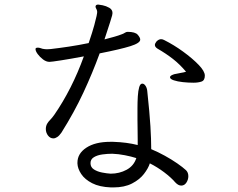

<svg xmlns="http://www.w3.org/2000/svg" viewBox="-20 -789 1040 838"><path d="M404 -740Q403 -746 400 -751Q397 -756 397 -760Q397 -763 398 -764Q400 -769 409 -769Q413 -769 428 -766Q443 -763 457 -755Q471 -747 471 -732Q471 -729 469.5 -722Q468 -715 460.5 -692Q453 -669 436 -617Q459 -623 478.5 -628.5Q498 -634 513 -640Q519 -642 525 -646Q531 -650 537 -650Q570 -650 581 -637.5Q592 -625 592 -616Q592 -601 549 -587.5Q506 -574 415 -556Q384 -471 344 -385Q304 -299 248 -210Q239 -197 230 -191Q221 -185 213 -185Q199 -185 189.5 -197.5Q180 -210 180 -226Q180 -240 187 -251Q192 -259 199.5 -266.5Q207 -274 217 -288Q255 -343 287.5 -407Q320 -471 346 -543Q288 -532 246 -525.5Q204 -519 196 -519Q182 -519 168 -529.5Q154 -540 144.5 -553Q135 -566 135 -575Q135 -581 145 -581Q150 -581 155 -579.5Q160 -578 166 -576Q171 -575 176 -574.5Q181 -574 185 -574Q190 -574 194.5 -574.5Q199 -575 202 -575Q237 -579 280.5 -585.5Q324 -592 367 -601Q384 -651 391.5 -679Q399 -707 401.5 -719Q404 -731 404 -733ZM792 -476Q764 -509 734.5 -532Q705 -555 667 -577Q656 -584 656 -593Q656 -599 663 -608Q673 -618 683 -618Q687 -618 690 -617Q693 -616 697 -614Q739 -593 779.5 -563.5Q820 -534 847 -506Q874 -478 874 -459Q874 -438 859.5 -433Q845 -428 824 -428Q802 -428 778.5 -430.5Q755 -433 738.5 -438.5Q722 -444 722 -452Q722 -457 731 -461.5Q740 -466 750 -467Q757 -469 770 -471Q783 -473 792 -476ZM464 29Q414 27 382 10.5Q350 -6 334.5 -29.5Q319 -53 318 -75V-79Q318 -119 357 -144.5Q396 -170 461 -170H474Q505 -169 531 -165.5Q557 -162 581 -156V-179Q581 -202 580.5 -226Q580 -250 580 -266V-317Q580 -344 581.5 -368.5Q583 -393 587.5 -408.5Q592 -424 601 -424Q609 -424 615.5 -414Q622 -404 623 -389Q633 -296 636.5 -238.5Q640 -181 640 -138Q669 -126 699 -109.5Q729 -93 753.5 -76Q778 -59 792 -46Q802 -36 802 -20Q802 -5 793.5 8Q785 21 771 21Q758 21 745 7Q726 -15 696 -37.5Q666 -60 634 -76Q627 -54 608 -29.5Q589 -5 556 12Q523 29 475 29ZM575 -99Q553 -106 525 -111.5Q497 -117 470 -118Q449 -118 427 -115Q405 -112 390 -103Q375 -94 375 -77Q375 -59 390 -49.5Q405 -40 425.5 -36Q446 -32 463 -31Q501 -31 532.5 -48Q564 -65 575 -99Z"/></svg>

Font: QiushuiShotai
Style: Regular
Weight: 600
Designer: Fontworks Inc.
Foundry: Fontworks Inc.
Version: Version 1.250